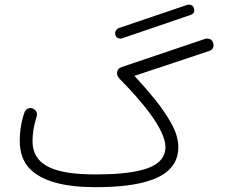

<svg xmlns="http://www.w3.org/2000/svg" viewBox="-20 -776 970 816"><path d="M470.2 -627.9C474.6 -614.7 485.4 -611.8 491.7 -611.8C494.1 -611.8 497.1 -612.3 499.5 -613.3L789.6 -712.4C800.3 -715.8 805.7 -722.2 805.7 -731.4C805.7 -734.4 805.2 -737.3 804.2 -740.7C800.8 -753.9 790 -756.3 782.7 -756.3C780.3 -756.3 778.3 -755.9 775.9 -755.4L486.3 -657.2C474.6 -653.3 469.2 -642.6 469.2 -634.8C469.2 -632.3 469.7 -630.4 470.2 -627.9ZM64 -178.2C64 -128.9 77.6 -89.8 104.5 -61C158.7 -3.4 258.8 19.5 387.2 19.5C476.6 19.5 563 11.7 629.4 -13.2C695.8 -38.1 737.8 -81.1 737.8 -150.9C737.8 -181.6 728.5 -214.4 709.5 -249C690.4 -283.7 667 -318.4 638.2 -354C609.4 -389.2 580.6 -422.4 551.3 -453.6L868.2 -559.1C883.3 -563.5 887.7 -574.7 887.7 -584C887.7 -586.4 887.2 -589.4 886.2 -592.8C882.3 -608.4 869.6 -611.8 861.3 -611.8C857.4 -611.8 853.5 -611.3 849.1 -609.9L497.6 -491.2C484.4 -486.8 477.5 -478 477.5 -464.8C477.5 -453.1 482.9 -446.8 492.2 -437C575.2 -353 683.1 -229 683.1 -151.4C683.1 -100.6 646 -70.8 588.9 -55.2C531.7 -39.1 459 -34.7 386.7 -34.7C226.6 -34.7 118.2 -64.5 118.2 -176.8C118.2 -208.5 123.5 -242.2 134.8 -277.3C136.2 -282.2 137.2 -286.6 137.2 -290.5C137.2 -300.8 131.8 -308.6 121.1 -314C117.7 -315.9 113.8 -316.9 109.9 -316.9C104 -316.9 91.8 -314.9 84.5 -299.8C70.8 -260.3 64 -219.7 64 -178.2Z"/></svg>

Font: Mikhak Light
Style: Regular
Weight: 300
Designer: Amin Abedi
Version: Version 3.2